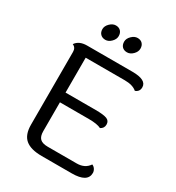

<svg xmlns="http://www.w3.org/2000/svg" viewBox="-212 -1036 1064 1163"><g transform="rotate(30 320.0 -455.0)"><path d="M453 -862Q453 -840 434 -821Q415 -802 393 -802Q371 -802 358.5 -815Q346 -828 346 -850Q346 -872 365.5 -891Q385 -910 406.5 -910Q428 -910 440.5 -897Q453 -884 453 -862ZM301 -862Q301 -840 282 -821Q263 -802 241.5 -802Q220 -802 207 -815Q194 -828 194 -850Q194 -872 213.5 -891Q233 -910 254.5 -910Q276 -910 288.5 -897Q301 -884 301 -862ZM264 -67H466Q523 -67 551 -109Q564 -104 572 -91.5Q580 -79 580 -66Q580 0 470 0H260Q183 0 146 -31Q109 -62 109 -132V-641Q109 -671 84 -681Q108 -717 164 -717H480Q580 -717 580 -665Q580 -634 551 -624Q523 -649 466 -649H193V-405H404Q459 -405 482 -396Q505 -387 505 -361Q505 -335 481 -323Q454 -337 396 -337H193V-135Q193 -99 209.5 -83Q226 -67 264 -67Z"/></g></svg>

Font: Laila
Style: Regular
Weight: 400
Designer: Hitesh Malaviya
Foundry: Indian Type Foundry
Version: Version 1.302;PS 1.0;hotconv 1.0.78;makeotf.lib2.5.61930; tt